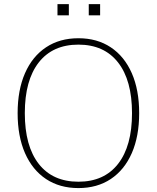

<svg xmlns="http://www.w3.org/2000/svg" viewBox="-20 -914 769 941"><path d="M66.4 -359.4Q66.4 -472.7 102.5 -555.2Q138.7 -637.7 205.6 -682.1Q272.5 -726.6 364.3 -726.6Q456.1 -726.6 522.9 -682.1Q589.8 -637.7 626 -555.2Q662.1 -472.7 662.1 -359.4Q662.1 -246.1 626 -163.6Q589.8 -81.1 522.9 -36.6Q456.1 7.8 364.3 7.8Q272.5 7.8 205.6 -36.6Q138.7 -81.1 102.5 -163.6Q66.4 -246.1 66.4 -359.4ZM627 -359.4Q627 -520.5 558.6 -607.9Q490.2 -695.3 364.3 -695.3Q238.3 -695.3 169.9 -607.9Q101.6 -520.5 101.6 -359.4Q101.6 -198.2 169.9 -110.8Q238.3 -23.4 364.3 -23.4Q490.2 -23.4 558.6 -110.8Q627 -198.2 627 -359.4ZM415 -893.6H470.7V-838.9H415ZM261.7 -893.6H317.4V-838.9H261.7Z"/></svg>

Font: Min Sans VF VF
Style: Regular
Weight: 400
Designer: Jinseong-Kim, NotoSansCJK, Nunito
Foundry: Jinseong-Kim
Version: Version 1.420;Glyphs 3.1.2 (3151)